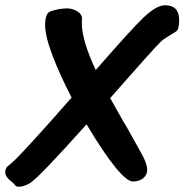

<svg xmlns="http://www.w3.org/2000/svg" viewBox="-50 -692 730 732"><path d="M633 -616Q633 -603 632 -598L630 -587Q629 -579 623.5 -574Q618 -569 602 -560Q598 -557 586 -550Q574 -543 564 -534Q534 -505 370 -318L419 -231Q431 -212 453 -172L487 -111Q511 -69 511 -46V-41Q510 -23 494 -11Q478 0 457 0Q434 0 390 -54Q345 -109 280 -218Q101 -18 66 5Q42 20 21 20Q15 20 12 18Q9 16 4 10Q-1 4 -9 -2Q-30 -18 -30 -36V-40Q-27 -51 -24 -55L-3 -73Q36 -107 223 -320Q178 -407 150 -480.5Q122 -554 122 -598Q122 -608 123 -613Q125 -631 130.5 -639Q136 -647 146 -650Q178 -660 206 -660Q225 -660 243.5 -649.5Q262 -639 263 -621Q262 -615 262 -603Q262 -538 315 -425Q450 -580 496 -624Q546 -672 579 -672Q633 -672 633 -616Z"/></svg>

Font: Sriracha
Style: Regular
Weight: 400
Designer: Suppakit Chalermlarp
Version: Version 1.002g